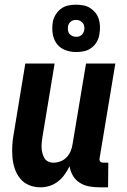

<svg xmlns="http://www.w3.org/2000/svg" viewBox="-20 -791 540 819"><path d="M152 8Q126 8 103.5 -1.5Q81 -11 66 -29.5Q51 -48 43 -71.5Q35 -95 33 -120.5Q31 -146 32.5 -172Q34 -198 39 -223L88 -520H213L161 -206Q159 -195 158 -183Q157 -171 157.5 -159.5Q158 -148 161 -137Q164 -126 169.5 -116.5Q175 -107 185.5 -102Q196 -97 208 -97Q223 -97 238.5 -103Q254 -109 265 -121Q276 -133 282 -148Q288 -163 290 -179L347 -520H472L405 -117Q404 -113 404.5 -109Q405 -105 407.5 -102Q410 -99 414 -98Q418 -97 422 -97H442L441 8H404Q381 8 359.5 4Q338 0 320 -11.5Q302 -23 291 -41.5Q280 -60 277 -82Q268 -64 256 -47Q244 -30 227.5 -17Q211 -4 191.5 2Q172 8 152 8ZM305 -569Q280 -569 258 -577.5Q236 -586 222.5 -604Q209 -622 205 -646Q201 -670 205 -695Q207 -711 216.5 -727Q226 -743 240 -753.5Q254 -764 270.5 -767.5Q287 -771 304 -771Q320 -771 336 -768Q352 -765 365 -756.5Q378 -748 387.5 -736Q397 -724 401.5 -709Q406 -694 406.5 -678Q407 -662 404 -645Q402 -629 393 -613Q384 -597 369.5 -586.5Q355 -576 338.5 -572.5Q322 -569 305 -569ZM305 -634Q311 -634 316.5 -635.5Q322 -637 327 -641Q332 -645 335 -650.5Q338 -656 339 -661Q341 -670 339.5 -678.5Q338 -687 333 -693Q328 -699 321 -702.5Q314 -706 305 -706Q299 -706 293 -704.5Q287 -703 282 -699Q277 -695 274 -689.5Q271 -684 270 -679Q269 -670 270 -661.5Q271 -653 276 -647Q281 -641 288.5 -637.5Q296 -634 305 -634Z"/></svg>

Font: Iosevka Term Curly Extrabold
Style: Italic
Weight: 800
Italic angle: -9°
Designer: Belleve Invis
Foundry: Belleve Invis
Version: Version 32.3.0